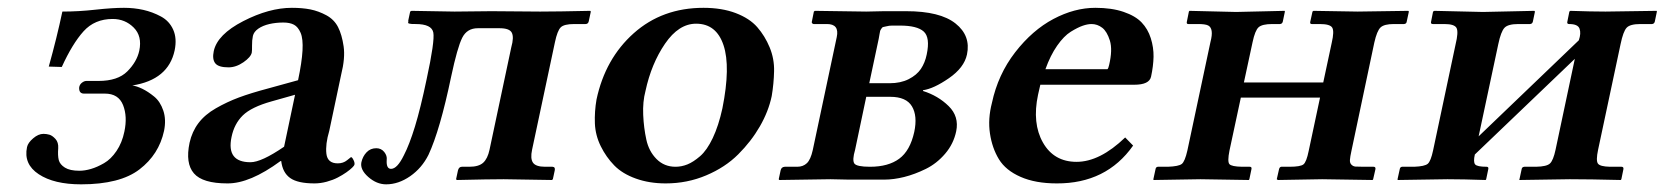

<svg xmlns="http://www.w3.org/2000/svg" viewBox="-20 -464 4300 496"><path d="M185.1 -22.9Q199.2 -22.9 215.1 -27.6Q231 -32.2 248.8 -42.5Q266.6 -52.7 281 -74Q295.4 -95.2 301.3 -124Q309.6 -163.1 297.9 -192.6Q286.1 -222.2 251 -222.2H196.3Q191.9 -222.2 189 -224.4Q186 -226.6 185.1 -230.5Q184.1 -234.4 184.6 -238.8Q186 -246.1 191.9 -250.5Q197.8 -254.9 203.1 -254.9H234.4Q284.2 -254.9 308.8 -279.5Q333.5 -304.2 339.8 -333Q347.7 -370.6 325.4 -392.8Q303.2 -415 271 -415Q224.6 -415 195.8 -383.1Q167 -351.1 139.6 -291L106 -292Q127 -367.2 141.1 -434.1Q183.1 -434.1 226.8 -439Q270.5 -443.8 300.3 -443.8Q326.2 -443.8 350.1 -438.5Q374 -433.1 395.8 -421.4Q417.5 -409.7 427.5 -387.2Q437.5 -364.7 431.2 -334Q415 -257.8 321.8 -243.2Q333 -241.7 347.7 -234.6Q362.3 -227.5 378.2 -214.6Q394 -201.7 401.9 -178.2Q409.7 -154.8 403.8 -126Q390.6 -64.9 340.3 -26.4Q290 12.2 189.5 12.2Q119.6 12.2 80.1 -13.9Q40.5 -40 49.8 -84Q52.2 -95.2 65.7 -106.7Q79.1 -118.2 92.3 -118.2Q100.1 -118.2 107.7 -116Q115.2 -113.8 123.3 -105Q131.3 -96.2 130.4 -81.1Q128.9 -62 131.8 -50.5Q134.8 -39.1 147.7 -31Q160.6 -22.9 185.1 -22.9Z M704.6 -47.9Q625.5 10.3 567.4 9.8Q503.4 9.8 481 -16.1Q458.5 -42 469.7 -95.2Q476.1 -124 492.7 -146Q509.3 -168 537.8 -184.3Q566.4 -200.7 597.2 -212.2Q627.9 -223.6 673.8 -235.8L750 -256.8Q759.8 -303.2 761.5 -333.5Q763.2 -363.8 756.6 -379.2Q750 -394.5 739.5 -400.1Q729 -405.8 711.9 -405.8Q692.9 -405.8 675.8 -401.9Q658.7 -397.9 647.2 -389.9Q635.7 -381.8 633.3 -371.1Q630.9 -359.9 631.1 -346.4Q631.3 -333 630.4 -328.1Q627.9 -316.4 608.9 -303.2Q589.8 -290 570.3 -290Q544.4 -290 536.1 -300.5Q527.8 -311 532.2 -332Q541.5 -375 608.4 -409.4Q675.3 -443.8 733.9 -443.8Q760.7 -443.8 781.7 -439.7Q802.7 -435.5 823 -424.6Q843.3 -413.6 853.3 -394Q863.3 -374.5 867.7 -344.2Q872.1 -314 861.3 -271L830.6 -126Q820.3 -91.3 823.2 -66.7Q826.2 -42 852.5 -42Q866.7 -42 876.5 -50Q886.2 -58.1 886.7 -58.1Q889.6 -58.1 893.3 -50.5Q897 -43 895.5 -38.1Q895 -36.1 889.9 -31Q884.8 -25.9 874.8 -18.8Q864.7 -11.7 852.5 -5.4Q840.3 1 824.2 5.4Q808.1 9.8 792.5 9.8Q749 9.8 729.5 -4.2Q710 -18.1 706.5 -47.9ZM713.9 -85 742.2 -219.2 681.6 -202.1Q629.4 -187.5 607.2 -165.8Q585 -144 578.1 -109.9Q564.5 -44.9 627 -44.9Q655.3 -44.9 713.9 -85Z M990.2 -27.8Q977.5 -27.8 979 -50.8Q980.5 -61.5 972.7 -71.3Q964.8 -81.1 952.1 -81.1Q937 -81.1 927 -70.6Q917 -60.1 913.6 -44.9Q909.7 -25.9 931.4 -6.8Q953.1 12.2 977.5 12.2Q1009.3 12.2 1039.6 -8.8Q1069.8 -29.8 1086.9 -64Q1116.7 -127.9 1145.5 -266.1Q1161.6 -341.8 1174.1 -366.5Q1186.5 -391.1 1214.4 -391.1H1270.5Q1296.4 -391.1 1302.2 -379.4Q1308.1 -367.7 1300.8 -341.8L1244.6 -77.1Q1239.7 -54.2 1228.3 -43.7Q1216.8 -33.2 1192.4 -33.2H1173.3Q1165.5 -33.2 1163.1 -23.9L1158.2 -1L1160.2 1Q1245.6 -1 1281.2 -1L1405.8 1L1408.2 -1L1413.1 -23.9Q1415 -32.7 1407.2 -33.2H1388.2Q1364.3 -33.2 1356.9 -43.7Q1349.6 -54.2 1354.5 -77.1L1413.6 -355Q1419.9 -384.8 1428.5 -393.3Q1437 -401.9 1463.4 -401.9H1492.7Q1499.5 -401.9 1501 -409.2L1506.3 -434.1L1504.9 -436Q1419.4 -434.1 1375.5 -434.1L1249.5 -435.1Q1187 -434.1 1154.3 -434.1L1043 -436L1039.6 -434.1L1034.7 -411.1Q1035.2 -407.7 1034.4 -405.8Q1033.7 -403.8 1037.1 -403.1Q1040.5 -402.3 1043.2 -402.1Q1045.9 -401.9 1053.7 -401.9Q1095.2 -401.9 1099.4 -379.9Q1103.5 -357.9 1082 -258.8Q1066.4 -184.1 1052 -137.2Q1037.6 -90.3 1023.4 -63Q1006.3 -27.8 990.2 -27.8Z M1778.3 -402.8Q1733.4 -402.8 1698 -351.1Q1662.6 -299.3 1647.5 -229Q1640.1 -201.2 1641.6 -167.2Q1643.1 -133.3 1649.7 -103.3Q1656.2 -73.2 1676 -53.2Q1695.8 -33.2 1725.1 -33.2Q1740.7 -33.2 1755.9 -39.3Q1771 -45.4 1788.6 -60.5Q1806.2 -75.7 1821.3 -107.4Q1836.4 -139.2 1846.2 -184.1Q1867.7 -291.5 1849.1 -347.2Q1830.6 -402.8 1778.3 -402.8ZM1521 -207Q1543.5 -312.5 1617.2 -378.2Q1690.9 -443.8 1797.4 -443.8Q1844.7 -443.8 1880.6 -430.2Q1916.5 -416.5 1936.3 -393.8Q1956.1 -371.1 1968.3 -341.6Q1980.5 -312 1979.7 -280Q1979 -248 1973.6 -215.8Q1965.3 -176.3 1943.1 -137.7Q1920.9 -99.1 1887.2 -65.4Q1853.5 -31.7 1804.4 -11Q1755.4 9.8 1699.7 9.8Q1657.2 9.8 1622.6 -2.7Q1587.9 -15.1 1566.9 -36.6Q1545.9 -58.1 1532 -86.2Q1518.1 -114.3 1516.8 -145Q1515.6 -175.8 1521 -207Z M2225.6 -249H2278.3Q2306.6 -249 2327.4 -259.5Q2348.1 -270 2358.9 -285.9Q2369.6 -301.8 2374 -323.2Q2383.3 -367.2 2366.2 -382.6Q2349.1 -397.9 2305.2 -397.9Q2292.5 -397.9 2284.7 -397.9Q2276.9 -397.9 2270.8 -396.2Q2264.6 -394.5 2262 -394.3Q2259.3 -394 2256.6 -389.6Q2253.9 -385.3 2253.7 -384Q2253.4 -382.8 2252 -375.2Q2250.5 -367.7 2250 -363.8ZM2217.8 -213.9 2189 -77.1Q2181.2 -50.3 2187 -41.7Q2192.9 -33.2 2227.5 -33.2Q2274.9 -33.2 2303 -54Q2331.1 -74.7 2341.8 -123Q2350.6 -164.6 2335.9 -189.2Q2321.3 -213.9 2279.8 -213.9ZM1993.2 1 1991.7 -1 1996.6 -23.9Q1998.5 -32.7 2007.3 -33.2H2039.6Q2054.7 -33.2 2064.5 -42.5Q2074.2 -51.8 2079.6 -76.2L2141.6 -368.2Q2148.9 -402.3 2115.7 -401.9H2082Q2080.1 -401.9 2078.4 -403.6Q2076.7 -405.3 2077.1 -407.2L2082.5 -434.1L2085 -436L2217.8 -434.1L2263.7 -435.1H2320.8Q2408.7 -435.1 2448.5 -403.3Q2488.3 -371.6 2478 -323.2Q2470.7 -289.1 2431.4 -262Q2392.1 -234.9 2364.7 -231L2364.3 -229Q2403.3 -216.8 2430.7 -189.9Q2458 -163.1 2450.2 -125Q2443.4 -92.3 2421.6 -66.9Q2399.9 -41.5 2371.6 -27.6Q2343.3 -13.7 2315.9 -6.8Q2288.6 0 2264.6 0H2172.4L2125.5 -1Z M2680.7 -285.2H2840.8Q2843.3 -287.1 2845.2 -295.9Q2854.5 -335.4 2847.2 -359.1Q2839.8 -382.8 2827.4 -392.3Q2814.9 -401.9 2799.8 -401.9Q2789.6 -401.9 2776.9 -397.5Q2764.2 -393.1 2746.3 -382.1Q2728.5 -371.1 2710.9 -345.9Q2693.4 -320.8 2680.7 -285.2ZM2886.7 -108.9 2907.2 -87.9Q2837.9 10.3 2710 9.8Q2654.8 9.8 2616.5 -7.1Q2578.1 -23.9 2560.5 -52.7Q2543 -81.5 2537.4 -119.1Q2531.7 -156.7 2542.5 -198.2Q2558.1 -271.5 2602.5 -328.9Q2647 -386.2 2701.4 -415Q2755.9 -443.8 2809.6 -443.8Q2852.1 -443.8 2882.6 -433.3Q2913.1 -422.9 2929.2 -406Q2945.3 -389.2 2952.9 -365.2Q2960.4 -341.3 2960 -317.4Q2959.5 -293.5 2953.6 -266.1Q2949.2 -245.1 2910.2 -245.1H2667.5Q2664.6 -231.4 2661.6 -219.2Q2646 -145.5 2674.3 -95.7Q2702.6 -45.9 2761.2 -45.9Q2821.3 -45.9 2886.7 -108.9Z M3106.9 -355Q3111.8 -373.5 3110.1 -384Q3108.4 -394.5 3101.1 -398.2Q3093.8 -401.9 3075.7 -401.9H3049.8Q3044.9 -401.9 3045.9 -407.2L3051.3 -434.1L3052.7 -436L3173.3 -433.1L3298.8 -436L3299.3 -434.1L3293.9 -408.2Q3292.5 -402.3 3286.6 -401.9H3266.6Q3240.7 -401.9 3231.4 -393.6Q3222.2 -385.3 3215.8 -355L3193.4 -251H3398.4L3420.4 -354Q3427.2 -383.3 3421.6 -392.6Q3416 -401.9 3389.6 -401.9H3368.7Q3363.8 -401.9 3364.7 -407.2L3370.6 -434.1L3373 -436L3487.3 -434.1L3618.2 -436L3619.6 -434.1L3613.8 -407.2Q3612.8 -402.3 3606.9 -401.9H3580.6Q3555.7 -401.9 3546.4 -393.1Q3537.1 -384.3 3530.3 -354L3471.2 -74.2Q3467.8 -58.6 3467.3 -50.8Q3466.8 -43 3471.2 -38.6Q3475.6 -34.2 3481.4 -33.7Q3487.3 -33.2 3502.4 -33.2H3528.3Q3534.2 -33.2 3533.2 -26.9L3527.3 -1L3525.9 1L3395.5 -1L3281.2 1L3278.3 -1L3284.2 -26.9Q3285.6 -32.7 3290 -33.2H3311Q3339.4 -33.2 3347.2 -39.3Q3355 -45.4 3360.8 -74.2L3390.1 -211.9H3185.5L3156.2 -75.2Q3150.4 -46.4 3156 -40Q3161.6 -33.7 3188.5 -33.2H3208.5Q3214.4 -33.2 3212.9 -26.9L3207.5 -1L3206.1 1L3081.5 -1L2960 1L2959.5 -1L2965.3 -27.8Q2966.3 -32.7 2971.2 -33.2H2997.1Q3024.9 -34.2 3033 -40.5Q3041 -46.9 3047.4 -75.2Z M3811 -433.1 3943.8 -436 3945.3 -434.1 3939.9 -408.2Q3938.5 -402.3 3932.6 -401.9H3902.3Q3875.5 -401.9 3866.5 -392.1Q3857.4 -382.3 3850.6 -350.1L3799.8 -111.8L4058.6 -359.9Q4064.9 -377.9 4060.5 -389.9Q4056.2 -401.9 4033.7 -401.9Q4027.8 -401.9 4028.8 -407.2L4034.2 -434.1L4036.6 -436Q4091.3 -434.1 4127.4 -434.1L4259.8 -436L4260.3 -434.1L4254.9 -408.2Q4253.4 -402.3 4247.6 -401.9H4217.8Q4190.9 -401.9 4182.1 -392.3Q4173.3 -382.8 4166.5 -350.1L4108.4 -77.1Q4102.5 -49.3 4107.9 -41.5Q4113.3 -33.7 4139.2 -33.2H4168.9Q4174.8 -33.2 4173.8 -26.9L4168.5 -1L4167 1Q4086.4 -1 4035.2 -1L3904.8 1L3905.3 -1L3911.1 -27.8Q3912.1 -32.7 3918 -33.2H3948.2Q3975.6 -33.7 3984.1 -41.7Q3992.7 -49.8 3998.5 -77.1L4048.3 -312L3790 -64.9Q3785.6 -45.4 3790.8 -39.3Q3795.9 -33.2 3820.3 -33.2Q3826.2 -33.2 3824.7 -26.9L3819.3 -1L3817.9 1Q3758.3 -1 3719.2 -1L3590.8 1L3590.3 -1L3596.2 -27.8Q3597.2 -32.7 3602.1 -33.2H3633.3Q3660.6 -34.2 3668.5 -41Q3676.3 -47.9 3682.1 -75.2L3740.2 -349.1Q3748 -380.9 3742.9 -391.4Q3737.8 -401.9 3711.4 -401.9H3681.6Q3675.8 -401.9 3676.8 -407.2L3682.1 -434.1L3685.5 -436Z"/></svg>

Font: Linux Libertine Slanted
Style: Semibold Slanted
Weight: 600
Designer: Philipp H. Poll
Foundry: Philipp H. Poll
Version: Version 5.1.1